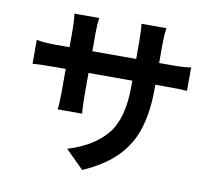

<svg xmlns="http://www.w3.org/2000/svg" viewBox="-89 -898 1178 1053"><g transform="rotate(10 500.0 -371.0)"><path d="M748 -599H816Q894 -599 925 -606V-475Q894 -478 817 -478H748V-453Q748 -331 719.5 -236.5Q691 -142 622 -71Q553 0 434 52L333 -48Q476 -92 548 -179.5Q620 -267 620 -448V-478H376V-355Q376 -304 379 -267Q380 -258 380 -252H244Q249 -291 249 -355V-478H171Q99 -478 65 -474V-607Q69 -607 75 -606Q110 -599 171 -599H249V-696Q249 -746 244 -779Q243 -782 243 -785H382Q382 -782 381 -778Q376 -747 376 -696V-599H620V-702Q620 -761 615 -794H754Q754 -789 753 -783Q748 -751 748 -702Z"/></g></svg>

Font: Source Han Sans CN Bold
Style: Bold
Weight: 700
Designer: Ryoko NISHIZUKA 西塚涼子 (kana & ideographs); Paul D. Hunt (Latin, Greek & Cyrillic); Wenlong ZHANG 张文龙 (bopomofo); Sandoll 
Foundry: Adobe Systems Incorporated
Version: Version 1.00;May 30, 2023;FontCreator 11.5.0.2422 32-bit